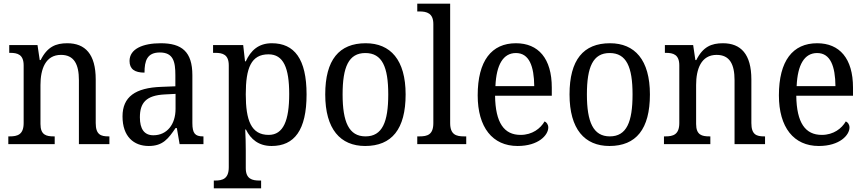

<svg xmlns="http://www.w3.org/2000/svg" viewBox="-20 -780 4682 1039"><path d="M25 0H276V-42H271C231 -42 199 -49 199 -109V-320C199 -406 226 -483 310 -483C381 -483 407 -432 407 -346V0H572V-42H567C526 -42 498 -51 498 -114V-350C498 -487 441 -546 344 -546C282 -546 236 -527 200 -455H195L183 -536H30V-494H35C75 -494 108 -485 108 -426V-114C108 -51 74 -42 33 -42H25Z M785 10C862 10 891 -30 930 -87H937L952 0H1081V-42H1078C1036 -42 1021 -58 1021 -114V-373C1021 -500 964 -546 850 -546C754 -546 681 -516 681 -450C681 -406 709 -387 762 -387C762 -451 776 -496 845 -496C918 -496 929 -446 929 -373V-313L853 -310C712 -305 643 -256 643 -150C643 -41 704 10 785 10ZM810 -48C760 -48 737 -83 737 -145C737 -223 770 -264 872 -269L930 -272V-191C930 -106 883 -48 810 -48Z M1137 239H1393V197H1385C1345 197 1310 189 1310 130V34C1310 2 1309 -44 1307 -79H1311C1337 -26 1380 10 1450 10C1573 10 1639 -76 1639 -269C1639 -461 1573 -546 1451 -546C1379 -546 1337 -507 1310 -448H1306L1296 -536H1133V-494H1145C1185 -494 1218 -485 1218 -426V125C1218 188 1184 197 1144 197H1137ZM1434 -50C1339 -50 1310 -129 1310 -270C1310 -412 1339 -486 1433 -486C1514 -486 1545 -413 1545 -271C1545 -129 1514 -50 1434 -50Z M1956 10C2100 10 2175 -81 2175 -269C2175 -456 2093 -546 1959 -546C1815 -546 1740 -456 1740 -269C1740 -81 1822 10 1956 10ZM1958 -42C1868 -42 1834 -120 1834 -269C1834 -418 1867 -493 1957 -493C2048 -493 2081 -418 2081 -269C2081 -120 2049 -42 1958 -42Z M2238 0H2503V-42H2491C2449 -42 2416 -51 2416 -114V-760H2238V-718H2250C2289 -718 2325 -709 2325 -650V-114C2325 -51 2293 -42 2250 -42H2238Z M2781 10C2894 10 2947 -49 2947 -90C2947 -107 2937 -119 2927 -123C2905 -85 2861 -50 2797 -50C2708 -50 2661 -115 2659 -262H2966V-306C2966 -464 2893 -546 2772 -546C2640 -546 2565 -451 2565 -264C2565 -91 2645 10 2781 10ZM2871 -314H2661C2666 -430 2703 -493 2772 -493C2844 -493 2870 -421 2871 -314Z M3278 10C3422 10 3497 -81 3497 -269C3497 -456 3415 -546 3281 -546C3137 -546 3062 -456 3062 -269C3062 -81 3144 10 3278 10ZM3280 -42C3190 -42 3156 -120 3156 -269C3156 -418 3189 -493 3279 -493C3370 -493 3403 -418 3403 -269C3403 -120 3371 -42 3280 -42Z M3573 0H3824V-42H3819C3779 -42 3747 -49 3747 -109V-320C3747 -406 3774 -483 3858 -483C3929 -483 3955 -432 3955 -346V0H4120V-42H4115C4074 -42 4046 -51 4046 -114V-350C4046 -487 3989 -546 3892 -546C3830 -546 3784 -527 3748 -455H3743L3731 -536H3578V-494H3583C3623 -494 3656 -485 3656 -426V-114C3656 -51 3622 -42 3581 -42H3573Z M4411 10C4524 10 4577 -49 4577 -90C4577 -107 4567 -119 4557 -123C4535 -85 4491 -50 4427 -50C4338 -50 4291 -115 4289 -262H4596V-306C4596 -464 4523 -546 4402 -546C4270 -546 4195 -451 4195 -264C4195 -91 4275 10 4411 10ZM4501 -314H4291C4296 -430 4333 -493 4402 -493C4474 -493 4500 -421 4501 -314Z"/></svg>

Font: Noto Serif Bengali SemiCondensed
Style: Regular
Weight: 400
Width: 4
Designer: Juan Bruce, Universal Thirst, Indian Type Foundry and the Monotype Design Team.
Foundry: Monotype Imaging Inc.
Version: Version 2.003